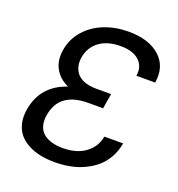

<svg xmlns="http://www.w3.org/2000/svg" viewBox="-134 -848 900 969"><g transform="rotate(20 315.5 -363.5)"><path d="M199.6 -371.8Q149.5 -394.5 126.4 -437.1Q103.3 -479.8 112.9 -537.6Q122.9 -598.7 163.4 -644.5Q203.8 -690.3 263.7 -713.8Q323.5 -737.2 393.5 -737.2Q502.5 -737.2 561.6 -683.9Q620.7 -630.7 605.8 -541.2H505Q513.5 -592 480.3 -623.4Q447.1 -654.8 380 -654.8Q309.3 -654.8 265.8 -622.2Q222.3 -589.5 213.1 -534.1Q208.8 -509.2 213.4 -487.9Q218 -466.6 231.7 -448.9Q245.4 -431.1 272.4 -420.8Q299.4 -410.5 337.4 -410.5H416.9L409.8 -369.7L403.4 -329.5H323.9Q169 -329.5 147.7 -200.3Q142 -166.5 149.7 -141.3Q157.3 -116.1 176 -101Q194.6 -85.9 220.3 -78.5Q246.1 -71 279.1 -71Q355.8 -71 402.5 -106.7Q449.2 -142.4 458.1 -197.4H558.9Q551.8 -155.2 532.3 -120.4Q512.8 -85.6 484.9 -61.8Q457 -38 421.3 -21.5Q385.7 -5 346.9 2.5Q308.2 9.9 266.3 9.9Q224.8 9.9 188.9 2.7Q153.1 -4.6 123 -20.4Q93 -36.2 73.2 -59.5Q53.3 -82.7 45.1 -117Q36.9 -151.3 44 -193.2Q55.4 -260.7 95 -305.6Q134.6 -350.5 199.6 -371.8Z"/></g></svg>

Font: Karasuma Gothic
Style: Italic
Weight: 400
Italic angle: -9.39999°
Designer: Rasmus Andersson / Ryoko Nishizuka
Foundry: Genbu
Version: Version 1.00